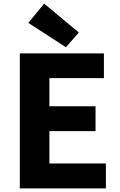

<svg xmlns="http://www.w3.org/2000/svg" viewBox="-20 -1037 663 1057"><path d="M89 0V-743H552V-607H252V-452H506V-315H252V-137H563V0ZM343 -777 136 -911 223 -1017 414 -858Z"/></svg>

Font: Noto Sans JP ExtraBold
Style: Regular
Weight: 800
Designer: Ryoko NISHIZUKA  (kana, bopomofo & ideographs); Paul D. Hunt (Latin, Greek & Cyrillic); Sandoll Communications , Soo-you
Foundry: Adobe
Version: Version 2.004-H2;hotconv 1.0.118;makeotfexe 2.5.65603